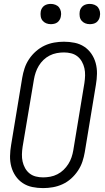

<svg xmlns="http://www.w3.org/2000/svg" viewBox="-20 -957 540 985"><path d="M201 8Q173 8 146 2.5Q119 -3 97 -17.5Q75 -32 60 -54Q45 -76 38 -102Q31 -128 31.5 -156Q32 -184 37 -213L94 -558Q98 -582 106 -606.5Q114 -631 129 -653.5Q144 -676 164.5 -694Q185 -712 208.5 -723Q232 -734 257.5 -738.5Q283 -743 308 -743Q336 -743 363 -737.5Q390 -732 412 -717.5Q434 -703 449 -681Q464 -659 471 -633Q478 -607 477.5 -579Q477 -551 472 -522L415 -177Q411 -153 403 -128.5Q395 -104 380 -81.5Q365 -59 345 -41Q325 -23 301 -12Q277 -1 251.5 3.5Q226 8 201 8ZM201 -47Q219 -47 238 -50.5Q257 -54 274.5 -63Q292 -72 306 -85.5Q320 -99 330.5 -115.5Q341 -132 347 -150Q353 -168 356 -186L413 -531Q416 -551 416.5 -570Q417 -589 413 -607Q409 -625 400 -641Q391 -657 377 -668Q363 -679 345 -683.5Q327 -688 308 -688Q290 -688 271 -684.5Q252 -681 234.5 -672Q217 -663 203 -649.5Q189 -636 179 -619.5Q169 -603 163 -585Q157 -567 154 -549L96 -204Q93 -184 92.5 -165Q92 -146 96 -128Q100 -110 109 -94Q118 -78 132 -67Q146 -56 164 -51.5Q182 -47 201 -47ZM441 -833Q428 -833 417 -837.5Q406 -842 398.5 -851Q391 -860 389 -872.5Q387 -885 389 -898Q390 -906 395 -914.5Q400 -923 407.5 -928Q415 -933 423.5 -935Q432 -937 440 -937Q453 -937 464.5 -932.5Q476 -928 483 -919Q490 -910 492.5 -897.5Q495 -885 492 -872Q491 -864 486 -855.5Q481 -847 474 -842Q467 -837 458 -835Q449 -833 441 -833ZM241 -833Q228 -833 217 -837.5Q206 -842 198.5 -851Q191 -860 189 -872.5Q187 -885 189 -898Q190 -906 195 -914.5Q200 -923 207.5 -928Q215 -933 223.5 -935Q232 -937 240 -937Q253 -937 264.5 -932.5Q276 -928 283 -919Q290 -910 292.5 -897.5Q295 -885 292 -872Q291 -864 286 -855.5Q281 -847 274 -842Q267 -837 258 -835Q249 -833 241 -833Z"/></svg>

Font: Iosevka Light
Style: Italic
Weight: 300
Italic angle: -9°
Monospace: yes
Designer: Belleve Invis
Foundry: Belleve Invis
Version: Version 32.5.0; ttfautohint (v1.8.4)